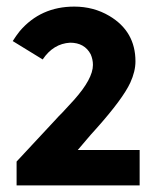

<svg xmlns="http://www.w3.org/2000/svg" viewBox="-20 -562 482 582"><path d="M403.3 0V-107.4H215.8L243.2 -139.6Q252 -150.4 272.5 -172.9Q352.5 -262.7 375 -311.5Q390.6 -345.7 390.6 -376Q390.6 -466.8 311.5 -513.7Q263.7 -542 205.1 -542Q103.5 -542 40 -467.8Q28.3 -453.1 18.6 -437.5L109.4 -381.8Q141.6 -429.7 192.4 -432.6Q236.3 -432.6 254.9 -397.5Q261.7 -381.8 261.7 -365.2Q261.7 -323.2 204.1 -258.8Q193.4 -247.1 169.9 -221.7Q154.3 -206.1 147.5 -198.2L30.3 -72.3V0Z"/></svg>

Font: Yaldevi Colombo
Style: Bold
Weight: 700
Designer: Sol Matas, Denzil Rajitha, Kosala Senevirathne and Pathum Egodawatta
Foundry: Mooniak
Version: Version 1.020 ; ttfautohint (v1.6)